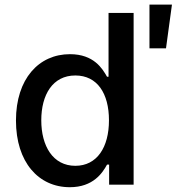

<svg xmlns="http://www.w3.org/2000/svg" viewBox="-20 -782 748 813"><path d="M275.6 10.7C375 10.7 414.1 -50.1 433.2 -84.9H442.1V0H545.8V-727.3H439.6V-457H433.2C414.1 -490.8 377.8 -552.6 276.3 -552.6C144.5 -552.6 47.6 -448.5 47.6 -271.7C47.6 -95.2 143.1 10.7 275.6 10.7ZM154.8 -272.7C154.8 -381 203.1 -462.4 299 -462.4C391.7 -462.4 441.4 -386.7 441.4 -272.7C441.4 -158 390.6 -79.9 299 -79.9C204.2 -79.9 154.8 -163.4 154.8 -272.7ZM612.9 -577.4H682.9L708.1 -762.4H612.9Z"/></svg>

Font: Magic Ui Pro Medium
Style: Regular
Weight: 500
Designer: Stefan Endress, Andreas Faust
Version: Version 1.000;FEAKit 1.0